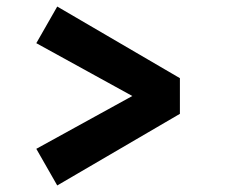

<svg xmlns="http://www.w3.org/2000/svg" viewBox="-20 -552 690 587"><path d="M155 15 91 -97 384.5 -258.5 91 -420 155 -532 530 -313V-204Z"/></svg>

Font: Trispace ExtraBold
Style: Regular
Weight: 800
Designer: Tyler Finck
Foundry: Etcetera Type Company
Version: Version 1.210; ttfautohint (v1.8.3)